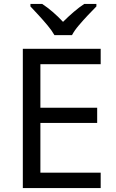

<svg xmlns="http://www.w3.org/2000/svg" viewBox="-20 -964 596 984"><path d="M496 0H97V-714H496V-635H187V-412H478V-334H187V-79H496ZM259 -784Q246 -807 224 -833.5Q202 -860 178 -886Q154 -912 136 -931V-944H196Q222 -927 250 -903Q278 -879 303 -852Q330 -879 358 -903Q386 -927 412 -944H474V-931Q455 -912 430.5 -886Q406 -860 383.5 -833.5Q361 -807 349 -784Z"/></svg>

Font: Noto Znamenny Musical Notation
Style: Regular
Weight: 400
Version: Version 1.003; ttfautohint (v1.8.4.7-5d5b)